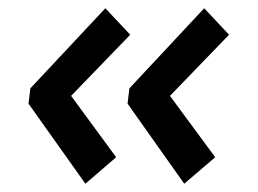

<svg xmlns="http://www.w3.org/2000/svg" viewBox="-20 -510 619 460"><path d="M52.7 -298.3 232.4 -490.2 292 -426.8 150.4 -280.3 258.3 -133.3 184.6 -69.8 48.3 -261.7ZM290 -298.3 469.2 -490.2 528.8 -426.8 387.2 -280.3 495.6 -133.3 421.4 -69.8 285.6 -261.7Z"/></svg>

Font: Proza Libre
Style: Medium Italic
Weight: 500
Designer: Jasper de Waard
Foundry: Jasper de Waard
Version: Version 1.000; ttfautohint (v1.4.1.8-43bc)